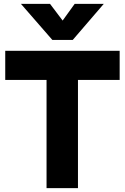

<svg xmlns="http://www.w3.org/2000/svg" viewBox="-20 -970 643 990"><path d="M220 0V-558H7V-708H597V-558H382V0ZM250 -764 88 -950H238L303 -864L365 -950H515L355 -764Z"/></svg>

Font: Onest ExtraBold
Style: Regular
Weight: 800
Designer: Dmitri Voloshin, Andrey Kudryavtsev
Foundry: Dmitri Voloshin, Andrey Kudryavtsev
Version: Version 1.000;gftools[0.9.33]